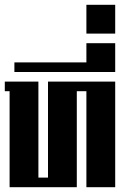

<svg xmlns="http://www.w3.org/2000/svg" viewBox="-20 -780 520 800"><path d="M0 -440H140V-40H180V-440H460V0H340V-400H300V0H20V-400H0Z M340 -600H460V-480H40V-520H340Z M340 -760H460V-640H340Z"/></svg>

Font: SOV_poster
Style: Bold
Weight: 700
Version: Version 1.00